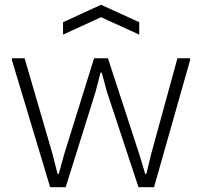

<svg xmlns="http://www.w3.org/2000/svg" viewBox="-20 -784 849 804"><path d="M244 -691 403 -764 563 -691V-639L403 -712L244 -639ZM30 -532V-540H83L200 -139L221 -56H226L249 -139L374 -540H432L563 -139L588 -56H593L613 -139L723 -540H776V-532L625 0H560L428 -399L406 -480H401L380 -399L255 0H190Z"/></svg>

Font: Encode Sans Wide
Style: ExtraLight
Weight: 200
Designer: Pablo Impallari, Andres Torresi
Foundry: Pablo Impallari, Andres Torresi
Version: Version 1.000; ttfautohint (v1.00) -l 8 -r 50 -G 200 -x 14 -